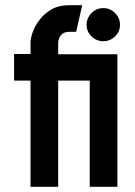

<svg xmlns="http://www.w3.org/2000/svg" viewBox="-20 -716 519 736"><path d="M97 0V-407H34V-509H97V-552Q97 -569 105.5 -593Q114 -617 132 -640.5Q150 -664 177.5 -680Q205 -696 244 -696H295L272 -594H243Q226 -593 217.5 -585Q209 -577 206 -567.5Q203 -558 203 -552V-508H430V0H324V-407H203V0ZM376 -558Q350 -558 331 -576.5Q312 -595 312 -621Q312 -647 331 -666Q350 -685 376 -685Q402 -685 421 -666Q440 -647 440 -621Q440 -595 421 -576.5Q402 -558 376 -558Z"/></svg>

Font: Stick No Bills
Style: Bold
Weight: 700
Version: Version 2.000